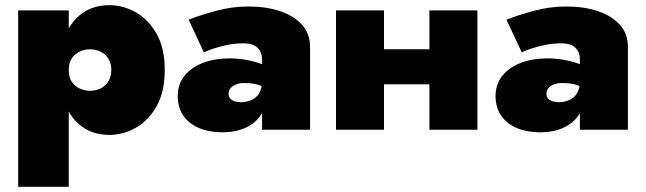

<svg xmlns="http://www.w3.org/2000/svg" viewBox="-20 -500 2490 740"><path d="M245 220V-460H50V220ZM615 -230Q615 -315 583.5 -370Q552 -425 503.5 -452.5Q455 -480 402 -480Q340 -480 296.5 -448.5Q253 -417 231 -361Q209 -305 209 -230Q209 -156 231 -99.5Q253 -43 296.5 -11.5Q340 20 402 20Q455 20 503.5 -7.5Q552 -35 583.5 -90.5Q615 -146 615 -230ZM409 -230Q409 -205 398 -187Q387 -169 368.5 -159.5Q350 -150 327 -150Q307 -150 288 -158.5Q269 -167 257 -184.5Q245 -202 245 -230Q245 -258 257 -275.5Q269 -293 288 -301.5Q307 -310 327 -310Q350 -310 368.5 -300.5Q387 -291 398 -273.5Q409 -256 409 -230Z M861 -139Q861 -151 868.5 -160Q876 -169 889.5 -174.5Q903 -180 920 -180Q956 -180 979 -172Q1002 -164 1023 -147V-233Q1011 -245 985 -254.5Q959 -264 927 -269.5Q895 -275 866 -275Q806 -275 760.5 -257Q715 -239 690 -206.5Q665 -174 665 -130Q665 -86 686.5 -54.5Q708 -23 747 -6.5Q786 10 838 10Q886 10 924 -6.5Q962 -23 984 -54.5Q1006 -86 1006 -130L990 -190Q990 -157 978 -139Q966 -121 947 -113.5Q928 -106 908 -106Q896 -106 885 -109.5Q874 -113 867.5 -120Q861 -127 861 -139ZM766 -298Q777 -304 800.5 -312Q824 -320 854.5 -326.5Q885 -333 918 -333Q956 -333 973 -315.5Q990 -298 990 -272V0H1175V-320Q1175 -370 1144 -404.5Q1113 -439 1059.5 -457Q1006 -475 938 -475Q876 -475 815.5 -459Q755 -443 707 -424Z M1322 -175H1712V-310H1322ZM1635 -460V0H1820V-460ZM1275 -460V0H1460V-460Z M2086 -139Q2086 -151 2093.5 -160Q2101 -169 2114.5 -174.5Q2128 -180 2145 -180Q2181 -180 2204 -172Q2227 -164 2248 -147V-233Q2236 -245 2210 -254.5Q2184 -264 2152 -269.5Q2120 -275 2091 -275Q2031 -275 1985.5 -257Q1940 -239 1915 -206.5Q1890 -174 1890 -130Q1890 -86 1911.5 -54.5Q1933 -23 1972 -6.5Q2011 10 2063 10Q2111 10 2149 -6.5Q2187 -23 2209 -54.5Q2231 -86 2231 -130L2215 -190Q2215 -157 2203 -139Q2191 -121 2172 -113.5Q2153 -106 2133 -106Q2121 -106 2110 -109.5Q2099 -113 2092.5 -120Q2086 -127 2086 -139ZM1991 -298Q2002 -304 2025.5 -312Q2049 -320 2079.5 -326.5Q2110 -333 2143 -333Q2181 -333 2198 -315.5Q2215 -298 2215 -272V0H2400V-320Q2400 -370 2369 -404.5Q2338 -439 2284.5 -457Q2231 -475 2163 -475Q2101 -475 2040.5 -459Q1980 -443 1932 -424Z"/></svg>

Font: Jost Black
Style: Regular
Weight: 900
Version: Version 3.710